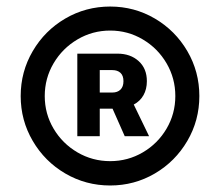

<svg xmlns="http://www.w3.org/2000/svg" viewBox="-20 -737 680 593"><path d="M218.8 -571.3H342.8Q382.8 -571.3 408.2 -548.3Q433.6 -525.4 433.6 -486.3Q433.6 -461.4 423.1 -442.9Q412.6 -424.3 393.1 -414.1L440.4 -316.4H365.2L327.6 -401.4H288.1V-316.4H218.8ZM43.9 -440.4Q43.9 -515.6 81.1 -579.1Q118.2 -642.6 181.6 -679.7Q245.1 -716.8 320.3 -716.8Q395 -716.8 458.3 -679.7Q521.5 -642.6 558.6 -579.1Q595.7 -515.6 595.7 -440.4Q595.7 -365.2 558.6 -301.8Q521.5 -238.3 458.3 -201.2Q395 -164.1 320.3 -164.1Q245.1 -164.1 181.6 -201.2Q118.2 -238.3 81.1 -301.8Q43.9 -365.2 43.9 -440.4ZM521.5 -440.4Q521.5 -495.1 494.4 -541.5Q467.3 -587.9 421.1 -615.2Q375 -642.6 320.3 -642.6Q265.6 -642.6 219.2 -615.2Q172.9 -587.9 145.5 -541.5Q118.2 -495.1 118.2 -440.4Q118.2 -385.7 145.5 -339.6Q172.9 -293.5 219.2 -266.4Q265.6 -239.3 320.3 -239.3Q375 -239.3 421.1 -266.4Q467.3 -293.5 494.4 -339.6Q521.5 -385.7 521.5 -440.4ZM327.1 -451.2Q342.8 -451.2 352.1 -460.2Q361.3 -469.2 361.3 -486.3Q361.3 -503.4 352.1 -512Q342.8 -520.5 327.1 -520.5H288.1V-451.2Z"/></svg>

Font: Pretendard ExtraBold
Style: Regular
Weight: 800
Designer: Base glyphs from Inter by Rasmus Andersson; Hangeul glyphs from Noto Sans CJK(Source Han Sans) by Jang Soo-young and Kan
Foundry: Kil Hyung-jin
Version: Version 1.309